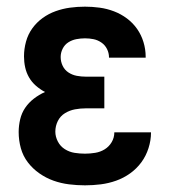

<svg xmlns="http://www.w3.org/2000/svg" viewBox="-20 -548 515 576"><path d="M235 8Q211 8 187 5Q163 2 140.5 -6Q118 -14 98 -28Q78 -42 63.5 -61Q49 -80 42.5 -103.5Q36 -127 36 -152Q36 -171 40.5 -190Q45 -209 55.5 -224.5Q66 -240 81.5 -252Q97 -264 115 -272Q100 -280 87.5 -291Q75 -302 67 -316Q59 -330 55.5 -346Q52 -362 52 -379Q52 -401 58 -423Q64 -445 77 -463Q90 -481 108 -494Q126 -507 147 -514.5Q168 -522 190 -525Q212 -528 235 -528Q257 -528 279 -525Q301 -522 322 -514Q343 -506 361 -492.5Q379 -479 391.5 -461Q404 -443 410.5 -421.5Q417 -400 417 -378V-375H307V-376Q307 -389 301 -401Q295 -413 284 -420.5Q273 -428 260.5 -430.5Q248 -433 235 -433Q222 -433 209 -430.5Q196 -428 185 -421Q174 -414 168 -402Q162 -390 162 -377Q162 -363 168 -350.5Q174 -338 185.5 -330.5Q197 -323 210.5 -320.5Q224 -318 238 -318H293V-223H238Q221 -223 205 -220Q189 -217 175 -208.5Q161 -200 153.5 -185Q146 -170 146 -153Q146 -138 153.5 -123.5Q161 -109 174.5 -100.5Q188 -92 203.5 -89.5Q219 -87 235 -87Q250 -87 265.5 -89.5Q281 -92 294 -100Q307 -108 315 -121.5Q323 -135 323 -151H433V-150Q433 -127 425.5 -103.5Q418 -80 404 -61Q390 -42 370.5 -28Q351 -14 328.5 -6Q306 2 282.5 5Q259 8 235 8Z"/></svg>

Font: Iosevka QP
Style: Bold
Weight: 700
Designer: Belleve Invis
Foundry: Belleve Invis
Version: Version 20.0.0; ttfautohint (v1.8.4)